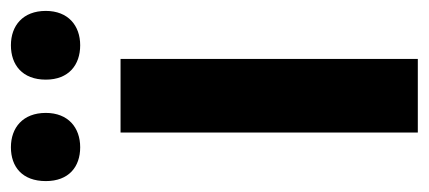

<svg xmlns="http://www.w3.org/2000/svg" viewBox="-263 -549 786 352"><g transform="rotate(-90 130.0 -373.0)"><path d="M-26 -682C-26 -640 0 -619 36 -619C72 -619 99 -641 99 -682C99 -724 72 -746 36 -746C0 -746 -26 -725 -26 -682ZM160 -682C160 -640 187 -619 223 -619C259 -619 286 -641 286 -682C286 -724 259 -746 223 -746C187 -746 160 -725 160 -682ZM198 0V-545H63V0Z"/></g></svg>

Font: Noto Sans Display SemiCondensed
Style: Bold
Weight: 700
Width: 4
Designer: Monotype Design Team
Foundry: Monotype Imaging Inc.
Version: Version 1.900